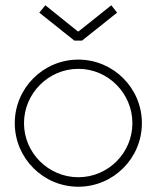

<svg xmlns="http://www.w3.org/2000/svg" viewBox="-20 -699 593 728"><path d="M278 -580H275L152 -679L129 -651L262 -545H291L424 -651L402 -679ZM71 -232C71 -345 164 -438 277 -438C390 -438 482 -345 482 -232C482 -119 390 -27 277 -27C164 -27 71 -119 71 -232ZM277 -473C144 -473 36 -365 36 -232C36 -99 144 9 277 9C410 9 518 -99 518 -232C518 -365 410 -473 277 -473Z"/></svg>

Font: Rawengulk
Style: Regular
Weight: 400
Version: Version 0.9